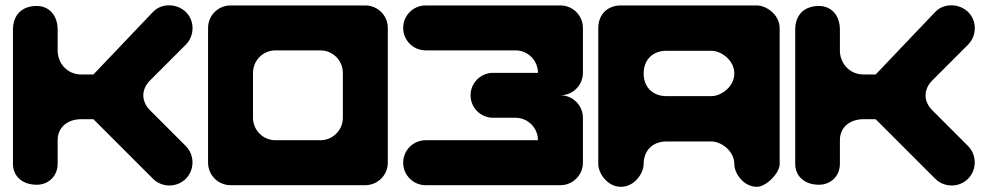

<svg xmlns="http://www.w3.org/2000/svg" viewBox="-20 -715 3812 741"><path d="M202.5 -600C202.5 -657.5 168 -692 122 -692C64.5 -692 30 -657.5 30 -600V-82.5C30 -36.5 64.5 -2 122 -2C168 -2 202.5 -36.5 202.5 -82.5V-174.5C202.5 -220.5 237 -255 294.5 -255H340.5L570.5 -25C586.9 -8.6 608.6 0 630.5 0.8C654.6 1.7 678.9 -6.9 697 -25C731.5 -59.5 731.5 -117 697 -151.5L559 -289.5C524.5 -324 524.5 -370 559 -404.5L697 -542.5C731.5 -577 732.1 -635.1 697 -669C679.7 -685.7 656.2 -694.4 633 -694.5C609.9 -694.7 587 -686.3 570.5 -669L340.5 -427.5H294.5C237 -427.5 202.5 -473.5 202.5 -519.5Z M869.7 -0.3H1389.9C1437.8 -0.3 1476.7 -39.2 1476.7 -87V-607.3C1476.7 -655.2 1437.8 -694 1389.9 -694H869.7C821.8 -694 783 -655.2 783 -607.3V-87C783 -39.2 821.8 -0.3 869.7 -0.3ZM1303.2 -260.5C1303.2 -212.6 1264.4 -173.8 1216.5 -173.8H1043.1C995.2 -173.8 956.4 -212.6 956.4 -260.5V-433.9C956.4 -481.8 995.2 -520.6 1043.1 -520.6H1216.5C1264.4 -520.6 1303.2 -481.8 1303.2 -433.9Z M2229.7 -607.3C2229.7 -655.2 2190.8 -694 2142.9 -694H1622.7C1574.8 -694 1536 -655.2 1536 -607.3C1536 -559.4 1574.8 -520.6 1622.7 -520.6H1709.4H1969.5C2017.4 -520.6 2056.2 -481.8 2056.2 -433.9H1882.8C1834.9 -433.9 1796.1 -395.1 1796.1 -347.2C1796.1 -299.3 1834.9 -260.5 1882.8 -260.5H1969.5C2017.4 -260.5 2056.2 -221.6 2056.2 -173.8H1709.4H1622.7C1574.8 -173.8 1536 -134.9 1536 -87C1536 -39.2 1574.8 -0.3 1622.7 -0.3H2142.9C2190.8 -0.3 2229.7 -39.2 2229.7 -87V-260.5C2229.7 -308.4 2190.8 -347.2 2142.9 -347.2C2190.8 -347.2 2229.7 -386 2229.7 -433.9Z M2464 -81.5C2464 -134 2499 -169 2551.5 -169H2726.5C2761.5 -169 2814 -134 2814 -81.5C2814 -46.5 2849 6 2901.5 6C2936.5 6 2989 -46.5 2989 -81.5V-606.5C2989 -659 2936.5 -694 2901.5 -694H2376.5C2324 -694 2289 -659 2289 -606.5V-81.5C2289 -46.5 2324 6 2376.5 6C2429 6 2464 -46.5 2464 -81.5ZM2726.5 -344H2551.5C2499 -344 2464 -379 2464 -431.5C2464 -484 2499 -519 2551.5 -519H2726.5C2761.5 -519 2814 -484 2814 -431.5C2814 -379 2761.5 -344 2726.5 -344Z M3221.5 -600C3221.5 -657.5 3187 -692 3141 -692C3083.5 -692 3049 -657.5 3049 -600V-82.5C3049 -36.5 3083.5 -2 3141 -2C3187 -2 3221.5 -36.5 3221.5 -82.5V-174.5C3221.5 -220.5 3256 -255 3313.5 -255H3359.5L3589.5 -25C3605.9 -8.6 3627.6 0 3649.5 0.8C3673.6 1.7 3697.9 -6.9 3716 -25C3750.5 -59.5 3750.5 -117 3716 -151.5L3578 -289.5C3543.5 -324 3543.5 -370 3578 -404.5L3716 -542.5C3750.5 -577 3751.1 -635.1 3716 -669C3698.7 -685.7 3675.2 -694.4 3652 -694.5C3628.9 -694.7 3606 -686.3 3589.5 -669L3359.5 -427.5H3313.5C3256 -427.5 3221.5 -473.5 3221.5 -519.5Z"/></svg>

Font: OpenLukyanov
Style: Regular
Weight: 400
Designer: Michail Lukyanov
Foundry: book-let.ru
Version: Version 2.1